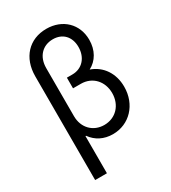

<svg xmlns="http://www.w3.org/2000/svg" viewBox="-227 -873 1054 1186"><g transform="rotate(-30 300.0 -280.0)"><path d="M177 -65H181C215 -17 267 10 331 10C449 10 537 -83 537 -210C537 -306 486 -380 405 -408C461 -437 495 -495 495 -569C495 -681 414 -760 298 -760C175 -760 93 -672 93 -540V200H177ZM177 -207V-550C177 -630 226 -684 301 -684C370 -684 415 -637 415 -564C415 -488 367 -435 297 -435H258V-359H314C396 -359 453 -297 453 -213C453 -128 395 -66 313 -66C235 -66 177 -123 177 -207Z"/></g></svg>

Font: CommitMono
Style: 400Regular
Weight: 400
Monospace: yes
Designer: Eigil Nikolajsen
Foundry: Eigil Nikolajsen
Version: Version 1.143